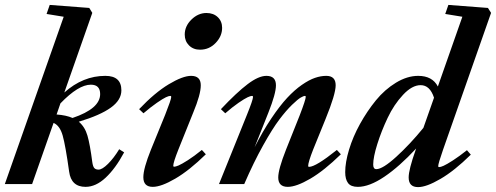

<svg xmlns="http://www.w3.org/2000/svg" viewBox="-21 -745 2008 777"><path d="M-1.5 0 236.8 -677.2 167.5 -688.5 180.2 -725.1 340.3 -712.9 352.5 -692.9 239.3 -370.6Q314.5 -438 405.3 -438Q470.2 -438 470.2 -379.4Q470.2 -340.3 427.7 -309.6Q385.3 -278.8 297.9 -252.4Q322.8 -231.4 333 -195.8Q343.3 -160.2 352.5 -88.9Q355 -71.3 360.6 -64.9Q366.2 -58.6 377.9 -58.6Q392.6 -58.6 416 -81.8Q439.5 -105 461.4 -141.1L481.4 -128.4Q446.3 -63 406.5 -25.9Q366.7 11.2 325.2 11.2Q267.1 11.2 258.8 -50.3Q244.1 -155.8 232.7 -196.3Q221.2 -236.8 195.8 -247.6L108.9 0ZM346.7 -402.3Q296.4 -402.3 223.6 -326.7L208 -281.7Q247.1 -278.8 272.5 -267.6Q384.3 -305.2 384.3 -364.3Q384.3 -402.3 346.7 -402.3Z M788.6 -543.9Q761.2 -543.9 743.9 -561.3Q726.6 -578.6 726.6 -605Q726.6 -639.2 753.7 -665.8Q780.8 -692.4 814.5 -692.4Q842.8 -692.4 860.4 -675.5Q877.9 -658.7 877.9 -632.3Q877.9 -598.6 851.8 -571.3Q825.7 -543.9 788.6 -543.9ZM597.2 11.2Q559.1 11.2 559.1 -27.8Q559.1 -63 589.8 -139.2L647.5 -280.8Q671.9 -342.3 671.9 -352.5Q671.9 -356.9 668 -356.9Q662.1 -356.9 650.1 -351.3Q638.2 -345.7 613.8 -328.9Q589.4 -312 559.6 -286.6L542 -303.2Q605.5 -370.1 662.1 -404.1Q718.8 -438 752.4 -438Q791.5 -438 791.5 -399.9Q791.5 -362.8 761.2 -290L701.2 -140.6Q680.2 -87.9 680.2 -74.2Q680.2 -70.3 683.6 -70.3Q689.5 -70.3 701.7 -75.4Q713.9 -80.6 739.3 -96.7Q764.6 -112.8 795.9 -138.2L812 -120.6Q745.1 -55.2 688.2 -22Q631.3 11.2 597.2 11.2Z M865.2 0 978.5 -280.8Q1002.9 -341.3 1002.9 -352.5Q1002.9 -356.9 998.5 -356.9Q993.2 -356.9 981 -351.3Q968.8 -345.7 944.3 -328.9Q919.9 -312 890.6 -286.6L873 -303.2Q937 -371.1 981.2 -404.5Q1025.4 -438 1057.1 -438Q1095.7 -438 1095.7 -399.9Q1095.7 -366.2 1065.4 -290L1009.3 -148.9Q1042.5 -214.4 1076.9 -265.6Q1111.3 -316.9 1141.1 -348.9Q1170.9 -380.9 1200.4 -401.4Q1230 -421.9 1253.7 -429.9Q1277.3 -438 1299.3 -438Q1337.4 -438 1337.4 -399.9Q1337.4 -363.8 1296.4 -263.2L1246.6 -140.6Q1226.1 -88.4 1226.1 -73.7Q1226.1 -69.8 1230 -69.8Q1256.8 -69.8 1342.3 -138.2L1358.4 -120.6Q1291 -54.7 1234.6 -21.7Q1178.2 11.2 1143.6 11.2Q1105 11.2 1105 -26.9Q1105 -59.6 1136.2 -138.7L1191.9 -278.3Q1216.3 -341.8 1216.3 -353Q1216.3 -356.9 1212.4 -356.9Q1208 -356.9 1196.3 -350.3Q1184.6 -343.8 1160.6 -320.6Q1136.7 -297.4 1109.4 -261.2Q1082 -225.1 1043.7 -156.5Q1005.4 -87.9 967.3 0Z M1427.2 11.2Q1398.9 11.2 1387.5 -4.2Q1376 -19.5 1376 -48.3Q1376 -87.9 1391.6 -139.6Q1407.2 -191.4 1435.8 -243.2Q1464.4 -294.9 1500.2 -338.9Q1536.1 -382.8 1581.5 -410.4Q1627 -438 1671.4 -438Q1728.5 -438 1751 -395L1850.1 -677.2L1780.8 -688.5L1793.5 -725.1L1953.6 -712.9L1966.3 -692.9L1772 -139.2Q1752.4 -83 1752.4 -72.8Q1752.4 -68.8 1756.3 -68.8Q1762.2 -68.8 1774.4 -74.2Q1786.6 -79.6 1812 -95.9Q1837.4 -112.3 1868.7 -137.2L1884.3 -119.1Q1817.9 -53.7 1761.2 -20.8Q1704.6 12.2 1670.9 12.2Q1632.8 12.2 1632.8 -26.9Q1632.8 -58.6 1661.1 -138.2L1663.1 -144Q1595.2 -70.8 1534.4 -29.8Q1473.6 11.2 1427.2 11.2ZM1489.3 -79.1Q1489.3 -60.5 1502 -60.5Q1527.8 -60.5 1583 -110.8Q1638.2 -161.1 1692.4 -227.5L1735.4 -349.6Q1718.8 -400.4 1681.2 -400.4Q1646.5 -400.4 1609.9 -361.1Q1573.2 -321.8 1547.9 -268.3Q1522.5 -214.8 1505.9 -161.9Q1489.3 -108.9 1489.3 -79.1Z"/></svg>

Font: Elstob 14pt
Style: Bold Italic
Weight: 700
Italic angle: -20°
Designer: Peter S. Baker
Version: Version 1.015